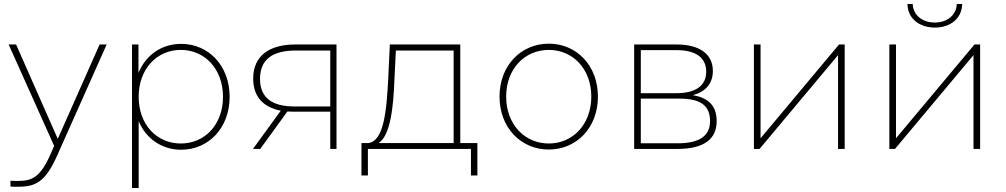

<svg xmlns="http://www.w3.org/2000/svg" viewBox="-20 -740 5001 954"><path d="M32 158V187C45 188 58 188 69 188C155 188 205 166 264 33L510 -519H475L267 -50L60 -519H23L249 -15L232 24C181 140 141 159 69 159C58 159 45 159 32 158Z M880 -522C783 -522 705 -467 668 -378V-519H636V194H669V-138C706 -50 785 4 880 4C1016 4 1121 -104 1121 -259C1121 -414 1016 -522 880 -522ZM878 -492C998 -492 1088 -397 1088 -259C1088 -121 998 -27 878 -27C759 -27 669 -121 669 -259C669 -397 759 -492 878 -492Z M1621 0H1652V-519H1447C1321 -519 1238 -465 1238 -349C1238 -260 1288 -207 1375 -190L1237 0H1273L1408 -186L1439 -185H1621ZM1272 -348C1272 -447 1337 -489 1450 -489H1621V-211H1443C1330 -211 1272 -256 1272 -348Z M1776 132H1808V0H2320V132H2352V-29H2267V-519H1917L1909 -349C1901 -193 1888 -34 1807 -29H1776ZM1861 -29C1921 -67 1935 -213 1940 -348L1947 -489H2234V-29Z M2707 3C2845 3 2951 -106 2951 -260C2951 -414 2845 -523 2707 -523C2568 -523 2462 -414 2462 -260C2462 -106 2568 3 2707 3ZM2707 -27C2587 -27 2495 -122 2495 -260C2495 -398 2587 -492 2707 -492C2826 -492 2918 -398 2918 -260C2918 -122 2826 -27 2707 -27Z M3131 0H3346C3478 0 3541 -49 3541 -138C3541 -210 3504 -254 3422 -267C3483 -283 3522 -323 3522 -387C3522 -474 3453 -519 3341 -519H3131ZM3347 -28H3164V-250H3357C3461 -250 3508 -215 3508 -139C3508 -62 3452 -28 3347 -28ZM3341 -277H3164V-491H3341C3435 -491 3489 -455 3489 -384C3489 -313 3435 -277 3341 -277Z M3726 0H3754L4144 -466V0H4177V-519H4149L3759 -53V-519H3726Z M4399 0H4427L4817 -466V0H4850V-519H4822L4432 -53V-519H4399ZM4625 -603C4701 -603 4759 -647 4761 -720H4734C4732 -664 4685 -628 4625 -628C4564 -628 4517 -664 4515 -720H4489C4490 -647 4549 -603 4625 -603Z"/></svg>

Font: Chess Sans ExtraLight
Style: Regular
Weight: 275
Designer: Wolf Bōese
Foundry: Wolf Bōese
Version: Version 7.223;Glyphs 3.3 (3306)